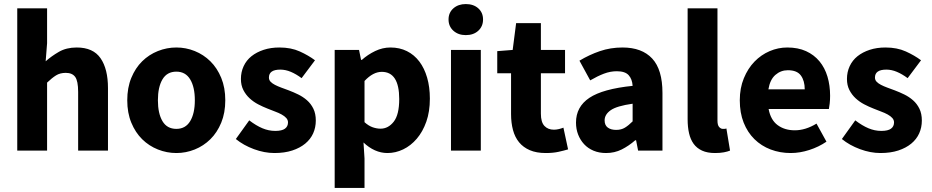

<svg xmlns="http://www.w3.org/2000/svg" viewBox="-20 -742 4590 946"><path d="M65 0V-701H212V-529L205 -440Q233 -465 270 -486.5Q307 -508 358 -508Q439 -508 475.5 -455Q512 -402 512 -308V0H365V-289Q365 -343 350.5 -363Q336 -383 304 -383Q276 -383 256 -370.5Q236 -358 212 -335V0Z M849 12Q802 12 758 -5.5Q714 -23 680.5 -56Q647 -89 627 -137.5Q607 -186 607 -248Q607 -310 627 -358.5Q647 -407 680.5 -440Q714 -473 758 -490.5Q802 -508 849 -508Q896 -508 939.5 -490.5Q983 -473 1016.5 -440Q1050 -407 1070 -358.5Q1090 -310 1090 -248Q1090 -186 1070 -137.5Q1050 -89 1016.5 -56Q983 -23 939.5 -5.5Q896 12 849 12ZM849 -107Q894 -107 917 -145Q940 -183 940 -248Q940 -313 917 -351Q894 -389 849 -389Q803 -389 780.5 -351Q758 -313 758 -248Q758 -183 780.5 -145Q803 -107 849 -107Z M1332 12Q1283 12 1231.5 -7Q1180 -26 1142 -57L1208 -149Q1242 -123 1273 -110Q1304 -97 1336 -97Q1369 -97 1384 -108Q1399 -119 1399 -139Q1399 -151 1390.5 -160.5Q1382 -170 1367.5 -178Q1353 -186 1335 -192.5Q1317 -199 1298 -207Q1275 -216 1252 -228Q1229 -240 1210 -257.5Q1191 -275 1179 -298.5Q1167 -322 1167 -353Q1167 -387 1180.5 -416Q1194 -445 1219 -465Q1244 -485 1279 -496.5Q1314 -508 1357 -508Q1414 -508 1457 -488.5Q1500 -469 1532 -445L1466 -357Q1439 -377 1413 -388Q1387 -399 1361 -399Q1305 -399 1305 -360Q1305 -348 1313 -339.5Q1321 -331 1334.5 -324Q1348 -317 1365.5 -310.5Q1383 -304 1402 -297Q1426 -288 1449.5 -276.5Q1473 -265 1492.5 -248Q1512 -231 1524 -206.5Q1536 -182 1536 -148Q1536 -114 1523 -85Q1510 -56 1484 -34.5Q1458 -13 1420 -0.5Q1382 12 1332 12Z M1629 184V-496H1749L1759 -447H1763Q1792 -473 1828.5 -490.5Q1865 -508 1904 -508Q1949 -508 1985 -490Q2021 -472 2046 -439Q2071 -406 2084.5 -359.5Q2098 -313 2098 -256Q2098 -192 2080.5 -142.5Q2063 -93 2033.5 -58.5Q2004 -24 1966.5 -6Q1929 12 1889 12Q1857 12 1827 -1.5Q1797 -15 1771 -40L1776 39V184ZM1855 -108Q1893 -108 1920 -142.5Q1947 -177 1947 -254Q1947 -388 1861 -388Q1818 -388 1776 -343V-140Q1796 -122 1816 -115Q1836 -108 1855 -108Z M2202 0V-496H2349V0ZM2275 -569Q2238 -569 2214 -590.5Q2190 -612 2190 -646Q2190 -680 2214 -701Q2238 -722 2275 -722Q2313 -722 2336.5 -701Q2360 -680 2360 -646Q2360 -612 2336.5 -590.5Q2313 -569 2275 -569Z M2669 12Q2623 12 2590.5 -2Q2558 -16 2537.5 -41Q2517 -66 2507.5 -101.5Q2498 -137 2498 -180V-381H2430V-490L2506 -496L2523 -628H2645V-496H2764V-381H2645V-182Q2645 -140 2662.5 -121.5Q2680 -103 2709 -103Q2721 -103 2733.5 -106Q2746 -109 2756 -113L2779 -6Q2759 0 2732 6Q2705 12 2669 12Z M2966 12Q2932 12 2904.5 0.5Q2877 -11 2858 -31.5Q2839 -52 2828.5 -79Q2818 -106 2818 -138Q2818 -216 2884 -260Q2950 -304 3097 -319Q3095 -352 3077.5 -371.5Q3060 -391 3019 -391Q2987 -391 2955.5 -379Q2924 -367 2888 -346L2835 -443Q2883 -472 2935.5 -490Q2988 -508 3047 -508Q3143 -508 3193.5 -453.5Q3244 -399 3244 -284V0H3124L3114 -51H3110Q3078 -23 3043 -5.5Q3008 12 2966 12ZM3016 -102Q3041 -102 3059 -113Q3077 -124 3097 -144V-231Q3019 -220 2989 -199Q2959 -178 2959 -149Q2959 -125 2974.5 -113.5Q2990 -102 3016 -102Z M3503 12Q3465 12 3439 0Q3413 -12 3397.5 -33.5Q3382 -55 3375 -85.5Q3368 -116 3368 -154V-701H3515V-148Q3515 -125 3523.5 -116Q3532 -107 3541 -107Q3546 -107 3549.5 -107Q3553 -107 3559 -109L3577 0Q3565 5 3546.5 8.5Q3528 12 3503 12Z M3876 12Q3823 12 3777 -5.5Q3731 -23 3697 -56.5Q3663 -90 3644 -138Q3625 -186 3625 -248Q3625 -308 3645 -356.5Q3665 -405 3697.5 -438.5Q3730 -472 3772 -490Q3814 -508 3859 -508Q3912 -508 3951.5 -490Q3991 -472 4017.5 -440Q4044 -408 4057 -364.5Q4070 -321 4070 -270Q4070 -250 4068 -232Q4066 -214 4064 -205H3767Q3777 -151 3811.5 -125.5Q3846 -100 3896 -100Q3949 -100 4003 -133L4052 -44Q4014 -18 3967.5 -3Q3921 12 3876 12ZM3766 -302H3945Q3945 -344 3926 -370Q3907 -396 3862 -396Q3827 -396 3800.5 -373Q3774 -350 3766 -302Z M4318 12Q4269 12 4217.5 -7Q4166 -26 4128 -57L4194 -149Q4228 -123 4259 -110Q4290 -97 4322 -97Q4355 -97 4370 -108Q4385 -119 4385 -139Q4385 -151 4376.5 -160.5Q4368 -170 4353.5 -178Q4339 -186 4321 -192.5Q4303 -199 4284 -207Q4261 -216 4238 -228Q4215 -240 4196 -257.5Q4177 -275 4165 -298.5Q4153 -322 4153 -353Q4153 -387 4166.5 -416Q4180 -445 4205 -465Q4230 -485 4265 -496.5Q4300 -508 4343 -508Q4400 -508 4443 -488.5Q4486 -469 4518 -445L4452 -357Q4425 -377 4399 -388Q4373 -399 4347 -399Q4291 -399 4291 -360Q4291 -348 4299 -339.5Q4307 -331 4320.5 -324Q4334 -317 4351.5 -310.5Q4369 -304 4388 -297Q4412 -288 4435.5 -276.5Q4459 -265 4478.5 -248Q4498 -231 4510 -206.5Q4522 -182 4522 -148Q4522 -114 4509 -85Q4496 -56 4470 -34.5Q4444 -13 4406 -0.5Q4368 12 4318 12Z"/></svg>

Font: Giro Regular
Style: Bold
Weight: 700
Designer: Paul D. Hunt
Foundry: Adobe Systems Incorporated
Version: Version 1.000;PS 1.0;hotconv 1.0.88;makeotf.lib2.5.647800